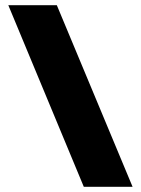

<svg xmlns="http://www.w3.org/2000/svg" viewBox="-20 -720 542 740"><path d="M491 0 199 -700H12L303 0Z"/></svg>

Font: Arthouse Owned Black
Style: Regular
Weight: 900
Designer: Jeremy Tribby
Foundry: Tribby Type
Version: Version 1.000;PS 001.000;hotconv 1.0.88;makeotf.lib2.5.64775